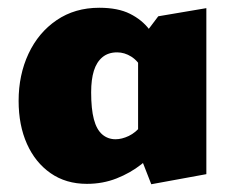

<svg xmlns="http://www.w3.org/2000/svg" viewBox="-20 -461 599 495"><path d="M204 13Q150 13 110.5 -14.5Q71 -42 49.5 -90Q28 -138 28 -201Q28 -268 53.5 -322.5Q79 -377 126 -409Q173 -441 236 -441Q284 -441 315 -425.5Q346 -410 365 -385Q384 -360 395 -331L348 -281Q336 -304 318.5 -315Q301 -326 282 -326Q259 -326 244 -313.5Q229 -301 222 -278.5Q215 -256 215 -223Q215 -180 222 -153.5Q229 -127 243.5 -114.5Q258 -102 278 -102Q294 -102 312 -110.5Q330 -119 346 -139L391 -81Q372 -59 344 -37Q316 -15 280.5 -1Q245 13 204 13ZM370 14 336 -73V-350L388 -419L512 -440V-12Z"/></svg>

Font: Ysabeau Infant Black
Style: Regular
Weight: 900
Designer: Christian Thalmann (Catharsis Fonts)
Version: Version 2.001;gftools[0.9.30]; featfreeze: ss01,ss02,lnum